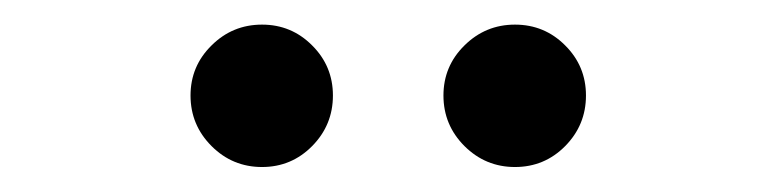

<svg xmlns="http://www.w3.org/2000/svg" viewBox="-20 -771 631 156"><path d="M398.4 -635.3Q374.5 -635.3 357.4 -652.3Q340.3 -669.4 340.3 -693.4Q340.3 -717.3 357.4 -734.1Q374.5 -751 398.4 -751Q422.4 -751 439.2 -734.1Q456.1 -717.3 456.1 -693.4Q456.1 -669.4 439.2 -652.3Q422.4 -635.3 398.4 -635.3ZM192.9 -635.3Q168.9 -635.3 151.9 -652.3Q134.8 -669.4 134.8 -693.4Q134.8 -717.3 151.9 -734.1Q168.9 -751 192.9 -751Q216.8 -751 233.6 -734.1Q250.5 -717.3 250.5 -693.4Q250.5 -669.4 233.6 -652.3Q216.8 -635.3 192.9 -635.3Z"/></svg>

Font: Inter Variable LoSnoCo
Style: Regular
Weight: 400
Designer: Rasmus Andersson
Foundry: rsms
Version: Version 4.000;git-a52131595; featfreeze: case,dlig,ss01,ss02